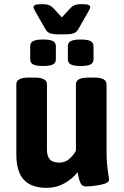

<svg xmlns="http://www.w3.org/2000/svg" viewBox="-20 -900 597 928"><path d="M59 -154V-493Q59 -525 119 -525H147Q207 -525 207 -493V-176Q207 -145 221 -129.5Q235 -114 267 -114Q294 -114 314.5 -131.5Q335 -149 347 -172V-493Q347 -525 407 -525H435Q495 -525 495 -493V-176Q495 -130 497.5 -106Q500 -82 504 -53Q507 -40 507 -31Q507 -15 466.5 -7Q426 1 395 1Q377 1 370 -13.5Q363 -28 359.5 -45Q356 -62 355 -68Q331 -36 291.5 -14Q252 8 206 8Q131 8 95 -31.5Q59 -71 59 -154ZM126 -613V-677Q126 -694 140.5 -701.5Q155 -709 188 -709Q221 -709 235.5 -701.5Q250 -694 250 -677V-613Q250 -596 235.5 -588.5Q221 -581 188 -581Q155 -581 140.5 -588.5Q126 -596 126 -613ZM308 -613V-677Q308 -694 322.5 -701.5Q337 -709 370 -709Q403 -709 417.5 -701.5Q432 -694 432 -677V-613Q432 -596 417.5 -588.5Q403 -581 370 -581Q337 -581 322.5 -588.5Q308 -596 308 -613ZM199 -760 155 -837Q154 -839 148 -849.5Q142 -860 142 -865Q142 -873 151.5 -876.5Q161 -880 183 -880Q207 -880 219.5 -874Q232 -868 243 -855L279 -816L315 -855Q326 -868 338.5 -874Q351 -880 375 -880Q397 -880 406.5 -876.5Q416 -873 416 -865Q416 -860 410 -849.5Q404 -839 403 -837L359 -760Q351 -745 337 -739.5Q323 -734 293 -734H265Q235 -734 221 -739.5Q207 -745 199 -760Z"/></svg>

Font: Asap-Bold
Style: Bold
Weight: 700
Designer: Pablo Cosgaya
Foundry: Omnibus-Type
Version: Version 2.000; ttfautohint (v1.8)